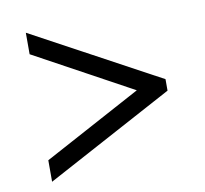

<svg xmlns="http://www.w3.org/2000/svg" viewBox="-63 -679 687 642"><g transform="rotate(-10 280.5 -358.0)"><path d="M64 -105V-178L396 -357L64 -538V-611L497 -377V-338Z"/></g></svg>

Font: Noto Serif Hentaigana SemiBold
Style: Regular
Weight: 600
Designer: Kazuhiro Yamada
Foundry: nipponia
Version: Version 1.000; ttfautohint (v1.8.4.7-5d5b)